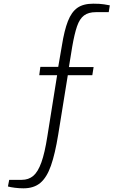

<svg xmlns="http://www.w3.org/2000/svg" viewBox="-20 -818 649 1042"><path d="M107 204Q84 204 60.5 201Q37 198 23 194L30 158H98Q135 158 160.5 136.5Q186 115 204.5 63.5Q223 12 237 -78L290 -410H193L199 -455H296L316 -571Q329 -653 348.5 -703Q368 -753 400 -775.5Q432 -798 486 -798Q523 -798 544.5 -794.5Q566 -791 576 -789L570 -752H500Q460 -752 436 -734Q412 -716 398 -675Q384 -634 372 -565L354 -454H488L481 -410H348L296 -88Q279 17 256.5 81Q234 145 199 174.5Q164 204 107 204Z"/></svg>

Font: Exo Thin Light
Style: Regular
Weight: 300
Version: Version 2.000